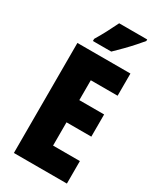

<svg xmlns="http://www.w3.org/2000/svg" viewBox="-229 -1003 902 1079"><g transform="rotate(30 221.5 -463.5)"><path d="M403 0H59V-714H403V-570H229V-441H390V-297H229V-146H403ZM389 -917Q375 -900 351.5 -873.5Q328 -847 300.5 -819Q273 -791 248 -767H129V-781Q153 -821 172 -857.5Q191 -894 207 -927H389Z"/></g></svg>

Font: Noto Sans Kannada ExtraCondensed Black
Style: Regular
Weight: 900
Width: 2
Designer: Jelle Bosma - Monotype Design Team
Foundry: Monotype Imaging Inc.
Version: Version 2.005; ttfautohint (v1.8.4.7-5d5b)